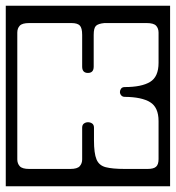

<svg xmlns="http://www.w3.org/2000/svg" viewBox="-40 -626 610 666"><path d="M-20 -606H550V20H-20ZM245 -183Q245 -193 251.2 -197.5Q257.5 -202 265 -202Q273.5 -202 279.8 -197.5Q286 -193 286 -183V-139Q286 -94 294.8 -73Q303.5 -52 326.8 -46Q350 -40 393 -40H472Q493 -40 501.5 -47.8Q510 -55.5 510 -74V-206Q510 -253.5 480.8 -271.5Q451.5 -289.5 393 -290Q385 -290 380.5 -295.2Q376 -300.5 376 -307Q376 -313 380 -318.5Q384 -324 393 -324Q451 -324 480.5 -341.8Q510 -359.5 510 -408V-513Q510 -527.5 501.5 -536.8Q493 -546 469 -546H322Q301 -544 293 -536.5Q285 -529 285 -505V-395Q285 -373 265 -373Q245 -373 245 -395V-505Q245 -529 236.8 -537.5Q228.5 -546 208 -546H61Q37 -546 28.5 -536.8Q20 -527.5 20 -513V-73Q20 -59 28.5 -49.5Q37 -40 61 -40H204Q228 -40 236.5 -49.5Q245 -59 245 -73Z"/></svg>

Font: Honk Rounded
Style: Regular
Weight: 400
Designer: Noopur Datye & Yesha Goshar
Foundry: Ek Type
Version: Version 1.000